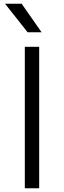

<svg xmlns="http://www.w3.org/2000/svg" viewBox="-20 -1009 343 1029"><path d="M7 0ZM113 -758H190V0H113ZM7 -989H96L203 -836H128Z"/></svg>

Font: Biryani Light
Style: Regular
Weight: 300
Designer: Dan Reynolds and Mathieu Réguer
Foundry: Dan Reynolds and Mathieu Réguer
Version: Version 1.004; ttfautohint (v1.1) -l 5 -r 5 -G 72 -x 0 -D la